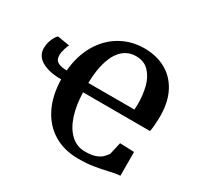

<svg xmlns="http://www.w3.org/2000/svg" viewBox="-161 -939 1167 1137"><g transform="rotate(30 422.0 -371.0)"><path d="M771 -26.5Q756 -26 740.2 -23.2Q724.5 -20.5 696.5 -14Q647 -2.5 603.8 4.2Q560.5 11 502 11Q408 11 336.5 -31.5Q265 -74 224.5 -154.5Q184 -235 181.5 -345.5Q99.5 -345.5 49.8 -373.5Q0 -401.5 0 -455.5Q0 -478.5 6.8 -500Q13.5 -521.5 22.8 -536.8Q32 -552 39 -556.5L123 -542.5Q116 -535 108.2 -508Q100.5 -481 100.5 -466.5Q100.5 -449 106.2 -436.8Q112 -424.5 130.5 -416.2Q149 -408 184 -407.5Q193 -512.5 239 -590.5Q285 -668.5 357.8 -710Q430.5 -751.5 518 -751.5Q600 -751.5 663 -717.2Q726 -683 761.8 -616.5Q797.5 -550 799 -456Q799 -426 796.8 -393.5Q794.5 -361 790.5 -343.5L332.5 -344Q334.5 -257.5 356.5 -190Q378.5 -122.5 419.5 -84Q460.5 -45.5 518.5 -45.5Q558 -45.5 584.2 -54.2Q610.5 -63 625.8 -76.2Q641 -89.5 654 -109L673 -192.5L770.5 -189ZM647 -407.5Q648.5 -424 648.5 -447Q648.5 -506.5 635.2 -560.2Q622 -614 588.5 -650.2Q555 -686.5 498.5 -686.5Q449 -686.5 412.2 -655.8Q375.5 -625 354.5 -562.8Q333.5 -500.5 331.5 -407.5Z"/></g></svg>

Font: Merriweather Text
Style: Bold
Weight: 700
Designer: Eben Sorkin
Foundry: Eben Sorkin
Version: Version 2.100